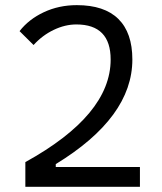

<svg xmlns="http://www.w3.org/2000/svg" viewBox="-20 -723 626 743"><path d="M78.1 0V-95.7Q408.2 -277.8 408.2 -492.7Q408.2 -628.4 275.4 -628.4Q231.9 -628.4 188 -607.4Q144 -586.4 109.9 -548.8L55.7 -602.5Q91.3 -648.4 149.7 -675.8Q208 -703.1 277.3 -703.1Q383.8 -703.1 438 -649.7Q492.2 -596.2 492.2 -492.7Q492.2 -269 195.8 -87.9V-76.7H521.5V0Z"/></svg>

Font: Cascadia Mono NF SemiLight
Style: Regular
Weight: 350
Monospace: yes
Designer: Aaron Bell
Foundry: Saja Typeworks
Version: Version 2404.023; ttfautohint (v1.8.4)